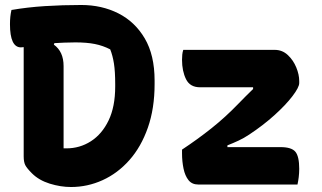

<svg xmlns="http://www.w3.org/2000/svg" viewBox="-20 -740 1290 770"><path d="M306 -720Q388 -720 454.5 -686.5Q521 -653 560.5 -586Q600 -519 600 -417V-403Q600 -305 573 -228Q546 -151 499 -98Q452 -45 391.5 -17.5Q331 10 265 10Q223 10 179.5 -3.5Q136 -17 108 -45Q88 -65 81.5 -77.5Q75 -90 75 -113V-551Q68 -550 64 -550Q20 -550 20 -643Q20 -675 26 -700Q90 -711 160 -715.5Q230 -720 306 -720ZM235 -145H246Q300 -145 344.5 -173.5Q389 -202 415.5 -257Q442 -312 442 -393V-403Q442 -453 437 -485Q432 -517 422 -542Q393 -557 360.5 -563.5Q328 -570 282 -570Q258 -570 237 -569Q216 -568 198 -567L196 -561Q235 -533 235 -475ZM715 -540H1082Q1112 -540 1134 -519.5Q1156 -499 1168 -470Q1180 -441 1180 -415V-407Q1180 -390 1153 -354.5Q1126 -319 1080.5 -278Q1035 -237 979 -200Q958 -186 936.5 -176Q915 -166 892 -157V-150H1105Q1149 -150 1164.5 -131.5Q1180 -113 1180 -63Q1180 -46 1178 -29.5Q1176 -13 1173 0H775Q750 0 736 -17.5Q722 -35 716 -64Q710 -93 710 -125V-140Q772 -181 828 -225.5Q884 -270 936 -324Q951 -340 965 -353.5Q979 -367 995 -383V-390H782Q742 -390 726 -422.5Q710 -455 710 -500Q710 -511 711 -521Q712 -531 715 -540Z"/></svg>

Font: Recursive Sn Csl St XBd
Style: Regular
Weight: 800
Version: Version 1.085;hotconv 1.1.0;makeotfexe 2.6.0; ttfautohint (v